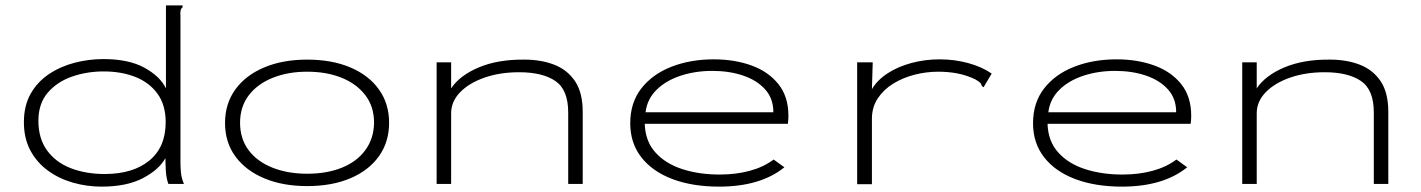

<svg xmlns="http://www.w3.org/2000/svg" viewBox="-20 -685 5290 715"><path d="M358 10Q303 10 251 -5Q199 -20 158 -50Q117 -80 93 -125Q69 -170 69 -230Q69 -292 94.5 -336.5Q120 -381 163 -409.5Q206 -438 258.5 -451.5Q311 -465 365 -465Q459 -465 517.5 -433Q576 -401 598 -356V-665H660V-658Q654 -653 652.5 -646Q651 -639 652 -622V-79Q652 -61 654 -41Q656 -21 665 0H607Q599 -22 597.5 -50Q596 -78 596 -96Q572 -53 512 -21.5Q452 10 358 10ZM370 -37Q475 -37 536 -87Q597 -137 597 -230Q597 -294 566.5 -336Q536 -378 484 -398.5Q432 -419 366 -419Q303 -419 247.5 -399.5Q192 -380 157.5 -339.5Q123 -299 123 -235Q123 -169 155.5 -124.5Q188 -80 244 -58.5Q300 -37 370 -37Z M1124 8Q1033 8 964 -21Q895 -50 856.5 -102.5Q818 -155 818 -227Q818 -299 856.5 -352Q895 -405 964 -434Q1033 -463 1124 -463Q1216 -463 1284.5 -434Q1353 -405 1391 -352Q1429 -299 1429 -228Q1429 -156 1391 -103Q1353 -50 1284.5 -21Q1216 8 1124 8ZM1124 -38Q1197 -38 1253 -60.5Q1309 -83 1340.5 -126Q1372 -169 1373 -228Q1373 -288 1340.5 -330.5Q1308 -373 1252 -395.5Q1196 -418 1124 -418Q1052 -418 995 -395Q938 -372 906 -329.5Q874 -287 874 -228Q874 -168 906 -125.5Q938 -83 995 -60.5Q1052 -38 1124 -38Z M1606 0V-453H1660V-356Q1692 -404 1763 -434Q1834 -464 1933 -463Q1995 -463 2044 -444Q2093 -425 2121.5 -382.5Q2150 -340 2150 -268V0H2096V-266Q2096 -351 2048 -383.5Q2000 -416 1913 -416Q1842 -416 1784.5 -396Q1727 -376 1693.5 -341.5Q1660 -307 1660 -263V0Z M2658 10Q2559 10 2484.5 -18Q2410 -46 2368.5 -99Q2327 -152 2327 -226Q2327 -303 2368.5 -356Q2410 -409 2480.5 -436.5Q2551 -464 2638 -464Q2716 -464 2779 -441Q2842 -418 2879 -371.5Q2916 -325 2916 -254Q2916 -246 2915.5 -239Q2915 -232 2914 -224H2381Q2383 -159 2421 -117Q2459 -75 2521.5 -55Q2584 -35 2660 -35Q2721 -35 2772.5 -49Q2824 -63 2861 -91L2901 -62Q2812 10 2658 10ZM2384 -267H2860Q2860 -318 2829.5 -352Q2799 -386 2747.5 -403.5Q2696 -421 2633 -421Q2569 -421 2514.5 -403Q2460 -385 2425 -350.5Q2390 -316 2384 -267Z M3172 -453H3230L3227 -353Q3247 -387 3285.5 -412Q3324 -437 3374.5 -450.5Q3425 -464 3479 -464Q3535 -464 3586 -450Q3637 -436 3673 -411L3648 -369L3643 -360L3636 -365Q3635 -372 3630 -377Q3625 -382 3611 -390Q3579 -405 3545.5 -411.5Q3512 -418 3474 -418Q3430 -418 3386.5 -407Q3343 -396 3307 -374Q3271 -352 3249 -319Q3227 -286 3227 -243V1H3172Z M4158 10Q4059 10 3984.5 -18Q3910 -46 3868.5 -99Q3827 -152 3827 -226Q3827 -303 3868.5 -356Q3910 -409 3980.5 -436.5Q4051 -464 4138 -464Q4216 -464 4279 -441Q4342 -418 4379 -371.5Q4416 -325 4416 -254Q4416 -246 4415.5 -239Q4415 -232 4414 -224H3881Q3883 -159 3921 -117Q3959 -75 4021.5 -55Q4084 -35 4160 -35Q4221 -35 4272.5 -49Q4324 -63 4361 -91L4401 -62Q4312 10 4158 10ZM3884 -267H4360Q4360 -318 4329.5 -352Q4299 -386 4247.5 -403.5Q4196 -421 4133 -421Q4069 -421 4014.5 -403Q3960 -385 3925 -350.5Q3890 -316 3884 -267Z M4606 0V-453H4660V-356Q4692 -404 4763 -434Q4834 -464 4933 -463Q4995 -463 5044 -444Q5093 -425 5121.5 -382.5Q5150 -340 5150 -268V0H5096V-266Q5096 -351 5048 -383.5Q5000 -416 4913 -416Q4842 -416 4784.5 -396Q4727 -376 4693.5 -341.5Q4660 -307 4660 -263V0Z"/></svg>

Font: Inconsolata ExtraExpanded Light
Style: Regular
Weight: 300
Width: 8
Monospace: yes
Designer: Raph Levien, Cyreal, Brenton Simpson
Foundry: Raph Levien, Cyreal, Google
Version: Version 3.001; ttfautohint (v1.8.2.53-6de2)